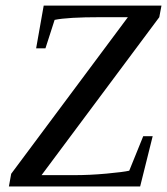

<svg xmlns="http://www.w3.org/2000/svg" viewBox="-20 -675 604 695"><path d="M442.9 -612.8H345.2Q224.1 -612.8 177.7 -603L144.5 -500H110.8L138.2 -654.8H564.5L556.6 -612.8L130.4 -41H247.6Q305.7 -41 366 -46.6Q426.3 -52.2 447.8 -57.1L498.5 -182.1H532.7L487.3 0H12.2L20.5 -45.9Z"/></svg>

Font: Liberation Serif
Style: Italic
Weight: 400
Italic angle: -16.333°
Designer: Steve Matteson
Foundry: Ascender Corporation
Version: Version 2.1.5